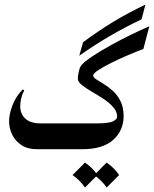

<svg xmlns="http://www.w3.org/2000/svg" viewBox="-20 -649 669 835"><path d="M292.5 0H141.1Q100.6 0 73.5 -17.8Q46.4 -35.6 33 -63.5Q19.5 -91.3 19.5 -121.1Q19.5 -152.3 34.4 -191.4Q49.3 -230.5 79.1 -260.3L85.4 -256.3Q76.2 -238.3 72 -220.7Q67.9 -203.1 67.9 -187.5Q67.9 -153.8 90.1 -133.1Q112.3 -112.3 158.2 -112.3H293.9Q302.7 -112.3 307.4 -94Q312 -75.7 312 -60.1Q312 -43 307.1 -21.5Q302.2 0 292.5 0ZM629.4 -534.7 603.5 -436Q573.2 -424.8 535.6 -408.7Q498 -392.6 463.6 -375.5Q429.2 -358.4 407.2 -343.8Q385.3 -329.1 385.3 -320.8Q385.3 -312.5 398.4 -304Q411.6 -295.4 431.4 -283.4Q451.2 -271.5 470.9 -253.7Q490.7 -235.8 504.2 -208.7Q517.6 -181.6 517.6 -143.1Q517.1 -80.6 471.9 -40.3Q426.8 0 336.9 0H290.5Q279.8 0 272 -16.6Q264.2 -33.2 264.2 -56.2Q264.2 -79.1 272 -95.7Q279.8 -112.3 290.5 -112.3H395.5Q453.6 -112.3 471.4 -121.3Q489.3 -130.4 489.3 -140.6Q489.7 -163.6 472.4 -183.1Q455.1 -202.6 429.7 -219.2Q404.3 -235.8 378.7 -250.7Q353 -265.6 335.7 -279.5Q318.4 -293.5 318.4 -307.6Q318.4 -317.9 322.8 -338.1Q327.1 -358.4 335 -366.7Q349.6 -382.8 383.5 -405.3Q417.5 -427.7 461.2 -451.9Q504.9 -476.1 549.3 -497.8Q593.8 -519.5 629.4 -534.7ZM324.7 -406.7 341.3 -465.3Q408.2 -515.1 473.6 -554.7Q539.1 -594.2 612.3 -628.9L595.7 -564.9Q522.5 -530.3 456.5 -491.7Q390.6 -453.1 324.7 -406.7ZM349.6 58.1Q382.8 80.6 403.8 112.3L349.6 166.5Q329.1 136.2 295.4 112.3ZM443.8 58.1Q477.1 80.6 498 112.3L443.8 166.5Q423.3 136.2 389.6 112.3Z"/></svg>

Font: Lateef SemiBold
Style: Regular
Weight: 600
Designer: SIL International
Foundry: SIL International
Version: Version 4.200